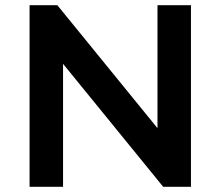

<svg xmlns="http://www.w3.org/2000/svg" viewBox="-20 -720 850 740"><path d="M587 -700V-226L201 -700H94V0H223V-474L609 0H716V-700Z"/></svg>

Font: Montserrat Lite SemiBold
Style: Regular
Weight: 600
Designer: Julieta Ulanovsky
Foundry: Julieta Ulanovsky
Version: Version 7.200;PS 007.200;hotconv 1.0.88;makeotf.lib2.5.64775